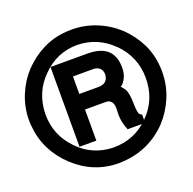

<svg xmlns="http://www.w3.org/2000/svg" viewBox="-145 -856 1013 1009"><g transform="rotate(-20 361.0 -351.5)"><path d="M281 -305V-131H187V-577H394Q540 -577 540 -445Q540 -393 507 -359L498 -353Q504 -348 509 -341Q514 -334 519 -327Q531 -304 532 -247Q533 -194 541 -187L544 -184L540 -186L554 -177V-131H456Q437 -177 437 -218L438 -255Q438 -296 408 -304Q405 -304 400 -304.5Q395 -305 392 -305ZM281 -392H388Q440 -392 444 -442V-441Q444 -481 406 -489Q402 -490 397 -490Q392 -490 388 -490H281ZM358 -724Q429 -724 494 -698Q559 -672 612 -624Q663 -575 693.5 -514.5Q724 -454 729 -382V-383Q730 -376 730 -368.5Q730 -361 730 -353Q730 -279 702.5 -213Q675 -147 627 -95Q524 11 376 20L353 21Q212 21 105 -79Q53 -128 23 -188Q-7 -248 -13 -317Q-14 -325 -14.5 -333.5Q-15 -342 -15 -352Q-15 -423 11.5 -488.5Q38 -554 86 -606Q135 -657 196 -687.5Q257 -718 328 -723ZM358 -638Q243 -638 161 -554Q79 -473 77 -352Q77 -234 159 -151Q237 -69 354 -66Q475 -66 556 -150Q638 -231 638 -353Q638 -469 555 -554V-553Q473 -636 358 -638Z"/></g></svg>

Font: Ekushey Amar Bangla
Style: Bold
Weight: 700
Designer: Al Mamun Sumon
Foundry: Al Mamun Sumon
Version: Version 1.0